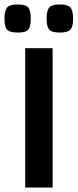

<svg xmlns="http://www.w3.org/2000/svg" viewBox="-32 -841 348 861"><path d="M81 -625H204V0H81ZM237 -695Q199 -695 188 -709Q177 -723 177 -757Q177 -792 188 -806.5Q199 -821 237 -821Q273 -821 284.5 -806.5Q296 -792 296 -757Q296 -723 284.5 -709Q273 -695 237 -695ZM48 -695Q10 -695 -1 -709Q-12 -723 -12 -757Q-12 -792 -1 -806.5Q10 -821 48 -821Q85 -821 95.5 -806.5Q106 -792 106 -757Q106 -723 95.5 -709Q85 -695 48 -695Z"/></svg>

Font: Changa ExtraLight Medium
Style: Regular
Weight: 500
Version: Version 3.002; ttfautohint (v1.8.2)